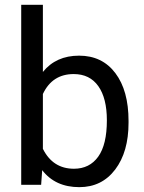

<svg xmlns="http://www.w3.org/2000/svg" viewBox="-20 -770 601 800"><path d="M425.3 -268.6Q425.3 -360.8 389.6 -411.1Q354 -461.4 287.1 -461.4Q197.8 -461.4 158.7 -378.4V-149.9Q200.2 -66.9 288.1 -66.9Q353 -66.9 389.2 -117.2Q425.3 -167.5 425.3 -268.6ZM515.6 -258.3Q515.6 -137.2 460 -63.7Q404.3 9.8 310.5 9.8Q210.4 9.8 155.8 -61L151.4 0H68.4V-750H158.7V-470.2Q213.4 -538.1 309.6 -538.1Q405.8 -538.1 460.7 -465.3Q515.6 -392.6 515.6 -266.1Z"/></svg>

Font: RobotoDraft
Style: Regular
Weight: 400
Version: Version 2.001101; 2014